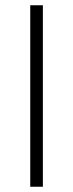

<svg xmlns="http://www.w3.org/2000/svg" viewBox="-20 -710 278 730"><path d="M95 0V-690H143V0Z"/></svg>

Font: Oxanium ExtraLight ExtraLight
Style: Regular
Weight: 250
Version: Version 2.000